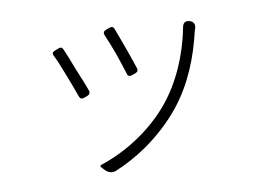

<svg xmlns="http://www.w3.org/2000/svg" viewBox="-68 -660 1117 813"><g transform="rotate(-10 490.0 -253.0)"><path d="M501 -456C488 -490 477 -523 468 -545C462 -560 455 -557 440 -552C423 -546 416 -542 422 -526C432 -504 444 -472 456 -440C467 -408 478 -375 485 -352C489 -335 499 -337 515 -343C529 -348 536 -352 532 -366C525 -389 513 -422 501 -456ZM508 -29C562 -67 615 -114 660 -170C732 -260 775 -367 801 -480C802 -482 803 -485 804 -488C809 -505 804 -518 787 -523C768 -529 757 -520 754 -500C732 -385 683 -276 618 -196C539 -99 426 -26 313 11C307 13 306 17 311 22L323 35L325 37C337 49 355 53 369 47C415 28 462 3 508 -29ZM231 -392C245 -356 259 -320 268 -293C274 -276 282 -278 298 -284C313 -289 320 -294 315 -309C306 -336 290 -372 276 -407C263 -442 249 -476 240 -497C233 -511 227 -509 212 -503C195 -496 187 -494 195 -477C205 -458 218 -426 231 -392Z"/></g></svg>

Font: GenSenRounded2 TW L
Style: Regular
Weight: 300
Version: Version 2.100;PS 2.1;hotconv 16.6.51;makeotf.lib2.5.65220 DE